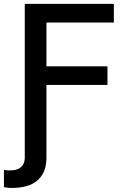

<svg xmlns="http://www.w3.org/2000/svg" viewBox="-38 -747 652 972"><path d="M-18.1 200.6V113.6Q-12.1 114.7 -4.6 115.2Q2.8 115.8 9.9 115.8Q26.3 115.8 40.5 112.6Q54.7 109.4 65 101.7Q75.3 94.1 81.3 81.3Q87.4 68.5 87.4 49V-727.3H538.4V-632.8H197.1V-411.2H506V-317.1H197.1V50.1Q197.1 91.3 184.7 120.4Q172.2 149.5 149.3 168.3Q126.4 187.1 93.8 195.8Q61.1 204.5 20.6 204.5Q14.2 204.5 5.9 204Q-2.5 203.5 -18.1 200.6Z"/></svg>

Font: Cannonade Med
Style: Regular
Weight: 500
Designer: Rasmus Andersson
Foundry: rsms
Version: Version 3.012;git-f93a4a705